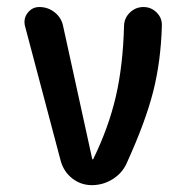

<svg xmlns="http://www.w3.org/2000/svg" viewBox="-20 -540 540 560"><path d="M157.2 -70.3 52.7 -464.8Q47.9 -486.3 61 -502.9Q74.2 -519.5 94.7 -519.5Q120.1 -519.5 139.6 -503.9Q159.2 -488.3 164.1 -463.9L249 -76.2Q249 -75.2 250 -75.2Q252 -75.2 252 -76.2Q296.9 -168 317.9 -258.8Q338.9 -349.6 341.8 -465.8Q342.8 -488.3 359.4 -503.9Q376 -519.5 398.4 -519.5Q420.9 -519.5 437 -503.4Q453.1 -487.3 452.1 -464.8Q449.2 -361.3 426.8 -272.9Q404.3 -184.6 350.6 -66.4Q337.9 -36.1 309.6 -18.1Q281.2 0 248 0Q215.8 0 190.9 -19.5Q166 -39.1 157.2 -70.3Z"/></svg>

Font: Rounded-X Mgen+ 1m medium
Style: Regular
Weight: 500
Designer: [Source Han Sans]
Ryoko NISHIZUKA  (kana & ideographs); Paul D. Hunt (Latin, Greek & Cyrillic); Wenlong ZHANG  (bopomofo
Version: Version 1.059.20150602